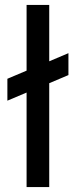

<svg xmlns="http://www.w3.org/2000/svg" viewBox="-20 -760 308 780"><path d="M180 0H88V-384L10 -351V-440L88 -473V-740H180V-511L258 -544V-455L180 -422Z"/></svg>

Font: Ulagadi Sans
Style: Regular
Weight: 400
Designer: Ninad Kale (Devanagari), Jonny Pinhorn (Latin)
Foundry: Indian Type Foundry
Version: Version 3.01;March 29, 2020;FontCreator 12.0.0.2522 64-bit; 